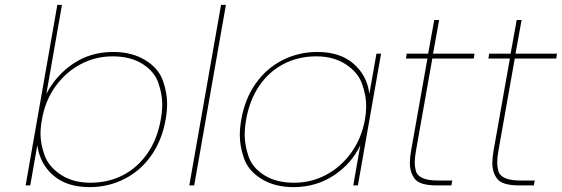

<svg xmlns="http://www.w3.org/2000/svg" viewBox="-20 -760 2303 787"><path d="M170 -375Q209 -451 280 -499Q351 -547 444 -547Q521 -547 575.5 -513.5Q630 -480 647.5 -430Q665 -380 665 -335Q665 -304 659 -270Q644 -185 600 -122.5Q556 -60 490 -26.5Q424 7 347 7Q254 7 198.5 -41Q143 -89 133 -165L104 0H85L215 -740H234ZM639 -270Q645 -303 645 -332Q645 -374 629 -420.5Q613 -467 564 -498Q515 -529 441 -529Q371 -529 310 -496.5Q249 -464 207 -405.5Q165 -347 152 -270Q146 -239 146 -211Q146 -170 163 -123Q180 -76 230 -43.5Q280 -11 350 -11Q424 -11 484 -42Q544 -73 584.5 -131.5Q625 -190 639 -270Z M906 -740 776 0H756L886 -740Z M969 -270Q984 -355 1028 -417.5Q1072 -480 1138 -513.5Q1204 -547 1281 -547Q1374 -547 1429.5 -498.5Q1485 -450 1494 -375L1523 -540H1542L1447 0H1428L1457 -165Q1422 -90 1349 -41.5Q1276 7 1183 7Q1106 7 1052 -26.5Q998 -60 980.5 -110Q963 -160 963 -205Q963 -236 969 -270ZM1476 -270Q1481 -299 1481 -326Q1481 -369 1464 -416.5Q1447 -464 1397 -496.5Q1347 -529 1277 -529Q1203 -529 1143 -498Q1083 -467 1043 -408.5Q1003 -350 989 -270Q983 -237 983 -207Q983 -166 998.5 -119.5Q1014 -73 1063 -42Q1112 -11 1186 -11Q1256 -11 1317 -43.5Q1378 -76 1420 -134.5Q1462 -193 1476 -270Z M1752 -520 1685 -142Q1680 -114 1680 -93Q1680 -78 1684.5 -59.5Q1689 -41 1711.5 -30.5Q1734 -20 1777 -20H1834L1830 0H1771Q1701 0 1680.5 -26.5Q1660 -53 1660 -92Q1660 -114 1665 -142L1732 -520H1644L1647 -540H1735L1760 -678H1780L1755 -540H1925L1922 -520Z M2090 -520 2023 -142Q2018 -114 2018 -93Q2018 -78 2022.5 -59.5Q2027 -41 2049.5 -30.5Q2072 -20 2115 -20H2172L2168 0H2109Q2039 0 2018.5 -26.5Q1998 -53 1998 -92Q1998 -114 2003 -142L2070 -520H1982L1985 -540H2073L2098 -678H2118L2093 -540H2263L2260 -520Z"/></svg>

Font: Fz Poppins Thin
Style: Italic
Weight: 100
Italic angle: -10°
Designer: Ninad Kale (Devanagari), Jonny Pinhorn (Latin)
Foundry: Indian Type Foundry
Version: Vit hóa bi Vntype.Com & FontZin.Com